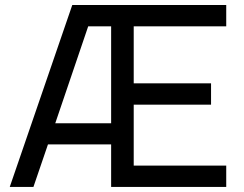

<svg xmlns="http://www.w3.org/2000/svg" viewBox="-20 -740 965 760"><path d="M419.9 0V-168.5H169.9L112.3 0H18.6L266.1 -720.2H875.5V-635.7H509.3V-410.2H815.4V-325.7H509.3V-84.5H875.5V0ZM198.7 -252H419.9V-635.7H329.1Z"/></svg>

Font: Vela Sans Med
Style: Regular
Weight: 500
Designer: Principal design: Mikhail Sharanda - project Manrope.
Design modification: Ravid Balaliev
Foundry: Mikhail Sharanda
Version: Version 1.001